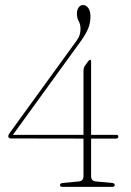

<svg xmlns="http://www.w3.org/2000/svg" viewBox="-20 -724 508 744"><path d="M303.5 -447Q303.5 -462 309 -469L321.5 -486.5Q326.5 -492.5 329 -492.5Q333 -492.5 333 -485.5V-201.5H430Q438.5 -201.5 438.5 -195Q438.5 -187 429.5 -187H333V-41.5Q333 -22.5 350.5 -21L414.5 -15Q424.5 -14 424.5 -7Q424.5 0 415.5 0H221.5Q212.5 0 212.5 -7Q212.5 -13.5 223 -15L286.5 -21Q303.5 -23 303.5 -41.5V-187L23.5 -187.5Q12 -187.5 12 -196.5Q12 -201.5 19.5 -211.5L278 -568Q292 -587 292 -611Q292 -630 285 -642.2Q278 -654.5 278 -671Q278 -685 284.5 -694.8Q291 -704.5 302 -704.5Q314 -704.5 322.2 -692.8Q330.5 -681 330.5 -660.5Q330.5 -635.5 321.8 -614Q313 -592.5 293.5 -565L30 -201.5H303.5Z"/></svg>

Font: Fraunces 144pt S050 Thin
Style: Regular
Weight: 100
Version: Version 1.000; ttfautohint (v1.8.3)